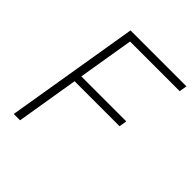

<svg xmlns="http://www.w3.org/2000/svg" viewBox="-200 -857 986 986"><g transform="rotate(45 293.0 -364.0)"><path d="M59.6 0 180.2 -727.5H586.4L579.1 -685.5H218.8L168.5 -381.8H495.1L488.3 -339.8H161.6L105.5 0Z"/></g></svg>

Font: Inter ExtraLight
Style: Italic
Weight: 250
Italic angle: -9.3988°
Designer: Rasmus Andersson
Foundry: rsms
Version: Version 4.001;git-66647c0bb